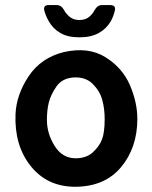

<svg xmlns="http://www.w3.org/2000/svg" viewBox="-20 -710 589 746"><path d="M270.7 15.7Q162.7 15 99 -65.2Q35.3 -145.3 40.3 -266.7Q43.7 -342.3 91.5 -414Q139.3 -485.7 228.3 -507.7Q323.7 -529 389.7 -487.8Q455.7 -446.7 484.7 -379.5Q513.7 -312.3 513.7 -246.7Q513 -134.7 449.5 -59.5Q386 15.7 270.7 15.7ZM273.7 -95Q315.3 -95 340.5 -118Q365.7 -141 376.2 -168Q386.7 -195 386.7 -248Q386.7 -288 377.2 -322.3Q367.7 -356.7 340 -384.2Q312.3 -411.7 265.7 -409Q221 -406 198.8 -373.3Q176.7 -340.7 169.5 -311.2Q162.3 -281.7 162.3 -244Q162.3 -191 192.2 -143.2Q222 -95.3 273.7 -95ZM288.3 -565Q243.3 -565 214.5 -581.7Q185.7 -598.3 169 -628.3Q157.7 -648.3 152.3 -668.3Q147 -690.3 169 -690.3H200.3Q218.3 -690.3 229.3 -670.3Q234 -660.3 243.3 -651.7Q260.3 -632.3 288.3 -632.3Q317 -632.3 334 -651.7Q342.3 -659.7 347.3 -670.3Q358.7 -690.3 376 -690.3H408Q431.7 -690.3 426 -668.3Q421.3 -647.7 411 -628.3Q393.7 -598.3 363.7 -581.7Q333.7 -565 288.3 -565Z"/></svg>

Font: Vivano Light
Style: Regular
Weight: 300
Designer: Joe Prince, Josias Burgherr
Version: Version 2.064;September 19, 2022;FontCreator 14.0.0.2877 64-